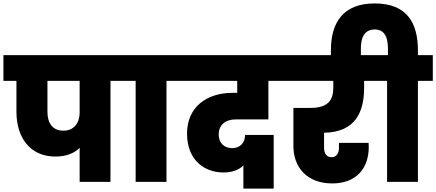

<svg xmlns="http://www.w3.org/2000/svg" viewBox="-34 -1062 2547 1121"><path d="M336 -299C271 -299 243 -346 243 -409V-590H431V-404C431 -347 400 -299 336 -299ZM-14 -590H62V-409C62 -261 140 -148 289 -148C353 -148 399 -167 431 -199V0H611V-590H698V-740H-14Z M758 0H938V-590H1025V-740H670V-590H758Z M997 -590H1351V-520H1325C1170 -520 1058 -435 1058 -282C1058 -125 1162 -55 1270 -55C1321 -55 1360 -69 1387 -96V39H1564V-274H1397C1397 -227 1366 -197 1322 -197C1274 -197 1243 -228 1243 -277C1243 -332 1281 -365 1344 -365H1533V-590H1636L1637 -740H997Z M1609 -590H1912V-551C1912 -480 1884 -432 1779 -432H1679V-209C1679 -87 1757 9 1906 9C2042 9 2119 -75 2119 -204C2119 -208 2119 -217 2118 -228H1945V-198C1945 -167 1930 -144 1902 -144C1871 -144 1858 -169 1858 -200V-287C2042 -290 2092 -409 2092 -551V-590H2166V-740H1609Z M1898 -701H2073V-776C2073 -821 2081 -890 2154 -890C2224 -890 2231 -821 2231 -776V-740H2138V-590H2226V0H2406V-590H2493V-740H2406V-768C2406 -923 2346 -1042 2154 -1042C1966 -1042 1898 -927 1898 -768Z"/></svg>

Font: SVN-Poppins ExtraBold
Style: Regular
Weight: 800
Designer: Ninad Kale (Devanagari), Jonny Pinhorn (Latin)
Foundry: Indian Type Foundry
Version: Version 3.002 2017; ttfautohint (v1.8.3)